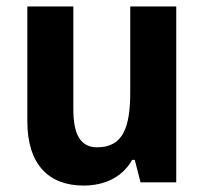

<svg xmlns="http://www.w3.org/2000/svg" viewBox="-20 -567 635 597"><path d="M528 -547H385V-282C385 -171 363 -109 282 -109C230 -109 208 -149 208 -228V-547H65V-190C65 -56 131 10 240 10C304 10 360 -15 391 -70H399L417 0H528Z"/></svg>

Font: Noto Sans Lao Looped SemiCondensed
Style: Bold
Weight: 700
Width: 4
Designer: Mark Frömberg, Ben Mitchell
Foundry: The Fontpad Ltd
Version: Version 1.002